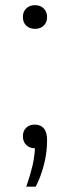

<svg xmlns="http://www.w3.org/2000/svg" viewBox="-20 -567 270 742"><path d="M162 -25.5Q162 22 150.2 68.2Q138.5 114.5 118 154.5H81.5Q97 110 105.2 75Q113.5 40 115 6Q94.5 6 81.5 -6.8Q68.5 -19.5 68.5 -40.5Q68.5 -61 81 -73.2Q93.5 -85.5 114 -85.5Q137 -85.5 149.5 -70.8Q162 -56 162 -25.5ZM68.5 -501Q68.5 -522 81.5 -534.5Q94.5 -547 115.5 -547Q136 -547 149 -534.2Q162 -521.5 162 -501Q162 -480.5 149 -468Q136 -455.5 115.5 -455.5Q94.5 -455.5 81.5 -467.8Q68.5 -480 68.5 -501Z"/></svg>

Font: Encode Sans Semi Expanded Light
Style: Regular
Weight: 300
Width: 6
Designer: Multiple Designers
Foundry: Impallari Type
Version: Version 2.000